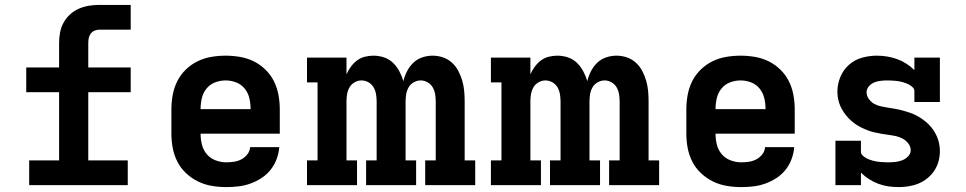

<svg xmlns="http://www.w3.org/2000/svg" viewBox="-20 -755 3940 783"><path d="M99 0V-101H221V-379H87V-480H221V-580Q221 -602 225 -623Q229 -644 239.5 -663Q250 -682 266 -696.5Q282 -711 301.5 -719.5Q321 -728 342 -731.5Q363 -735 385 -735H513V-634H385Q375 -634 365.5 -630Q356 -626 350 -618Q344 -610 342 -600Q340 -590 340 -580V-480H513V-379H340V-101H501V0Z M903 8Q873 8 843.5 3Q814 -2 787.5 -15Q761 -28 739 -48.5Q717 -69 703.5 -95.5Q690 -122 684.5 -151Q679 -180 679 -210V-310Q679 -339 684.5 -368.5Q690 -398 703 -424Q716 -450 737.5 -471Q759 -492 785.5 -505Q812 -518 841.5 -523Q871 -528 900 -528Q929 -528 958.5 -523Q988 -518 1014.5 -505Q1041 -492 1062.5 -471Q1084 -450 1097 -424Q1110 -398 1115.5 -368.5Q1121 -339 1121 -310V-210H798Q798 -187 803.5 -165Q809 -143 823.5 -126Q838 -109 859.5 -101Q881 -93 903 -93Q919 -93 935 -95.5Q951 -98 965 -105.5Q979 -113 989 -126Q999 -139 1000 -155H1119Q1117 -130 1108 -106Q1099 -82 1083.5 -62.5Q1068 -43 1046.5 -29Q1025 -15 1001.5 -6.5Q978 2 953 5Q928 8 903 8ZM1002 -310Q1002 -332 997 -354Q992 -376 978 -393.5Q964 -411 943 -419Q922 -427 900 -427Q878 -427 857 -419Q836 -411 822 -393.5Q808 -376 803 -354Q798 -332 798 -310Z M1232 0V-101H1275V-419H1232V-520H1393V-452Q1400 -468 1411 -483Q1422 -498 1436 -508.5Q1450 -519 1467.5 -523.5Q1485 -528 1503 -528Q1525 -528 1546 -521Q1567 -514 1582.5 -499Q1598 -484 1608.5 -464.5Q1619 -445 1625 -424Q1630 -445 1640 -464.5Q1650 -484 1665.5 -499Q1681 -514 1702 -521Q1723 -528 1744 -528Q1766 -528 1786.5 -521Q1807 -514 1823 -499.5Q1839 -485 1849 -466Q1859 -447 1865 -426.5Q1871 -406 1873 -384.5Q1875 -363 1875 -342V-101H1918V0H1714V-101H1757V-342Q1757 -356 1754.5 -371Q1752 -386 1744.5 -399Q1737 -412 1723.5 -419.5Q1710 -427 1696 -427Q1681 -427 1667.5 -419.5Q1654 -412 1646.5 -399Q1639 -386 1636.5 -371Q1634 -356 1634 -342V-101H1677V0H1473V-101H1516V-342Q1516 -356 1513.5 -371Q1511 -386 1503.5 -399Q1496 -412 1482.5 -419.5Q1469 -427 1454 -427Q1440 -427 1426.5 -419.5Q1413 -412 1405.5 -399Q1398 -386 1395.5 -371Q1393 -356 1393 -342V-101H1436V0Z M1982 0V-101H2025V-419H1982V-520H2143V-452Q2150 -468 2161 -483Q2172 -498 2186 -508.5Q2200 -519 2217.5 -523.5Q2235 -528 2253 -528Q2275 -528 2296 -521Q2317 -514 2332.5 -499Q2348 -484 2358.5 -464.5Q2369 -445 2375 -424Q2380 -445 2390 -464.5Q2400 -484 2415.5 -499Q2431 -514 2452 -521Q2473 -528 2494 -528Q2516 -528 2536.5 -521Q2557 -514 2573 -499.5Q2589 -485 2599 -466Q2609 -447 2615 -426.5Q2621 -406 2623 -384.5Q2625 -363 2625 -342V-101H2668V0H2464V-101H2507V-342Q2507 -356 2504.5 -371Q2502 -386 2494.5 -399Q2487 -412 2473.5 -419.5Q2460 -427 2446 -427Q2431 -427 2417.5 -419.5Q2404 -412 2396.5 -399Q2389 -386 2386.5 -371Q2384 -356 2384 -342V-101H2427V0H2223V-101H2266V-342Q2266 -356 2263.5 -371Q2261 -386 2253.5 -399Q2246 -412 2232.5 -419.5Q2219 -427 2204 -427Q2190 -427 2176.5 -419.5Q2163 -412 2155.5 -399Q2148 -386 2145.5 -371Q2143 -356 2143 -342V-101H2186V0Z M3003 8Q2973 8 2943.5 3Q2914 -2 2887.5 -15Q2861 -28 2839 -48.5Q2817 -69 2803.5 -95.5Q2790 -122 2784.5 -151Q2779 -180 2779 -210V-310Q2779 -339 2784.5 -368.5Q2790 -398 2803 -424Q2816 -450 2837.5 -471Q2859 -492 2885.5 -505Q2912 -518 2941.5 -523Q2971 -528 3000 -528Q3029 -528 3058.5 -523Q3088 -518 3114.5 -505Q3141 -492 3162.5 -471Q3184 -450 3197 -424Q3210 -398 3215.5 -368.5Q3221 -339 3221 -310V-210H2898Q2898 -187 2903.5 -165Q2909 -143 2923.5 -126Q2938 -109 2959.5 -101Q2981 -93 3003 -93Q3019 -93 3035 -95.5Q3051 -98 3065 -105.5Q3079 -113 3089 -126Q3099 -139 3100 -155H3219Q3217 -130 3208 -106Q3199 -82 3183.5 -62.5Q3168 -43 3146.5 -29Q3125 -15 3101.5 -6.5Q3078 2 3053 5Q3028 8 3003 8ZM3102 -310Q3102 -332 3097 -354Q3092 -376 3078 -393.5Q3064 -411 3043 -419Q3022 -427 3000 -427Q2978 -427 2957 -419Q2936 -411 2922 -393.5Q2908 -376 2903 -354Q2898 -332 2898 -310Z M3646 8Q3624 8 3603 5Q3582 2 3562 -5.5Q3542 -13 3524 -24.5Q3506 -36 3491 -51V0H3387V-181H3491V-136Q3491 -128 3497 -122Q3503 -116 3509.5 -112Q3516 -108 3523.5 -105Q3531 -102 3538.5 -100Q3546 -98 3554 -96.5Q3562 -95 3570 -94.5Q3578 -94 3586 -93.5Q3594 -93 3602 -93Q3616 -93 3630.5 -94.5Q3645 -96 3658.5 -101Q3672 -106 3683 -117Q3694 -128 3694 -142Q3694 -157 3684.5 -169.5Q3675 -182 3661.5 -189.5Q3648 -197 3633.5 -200Q3619 -203 3604 -205Q3589 -207 3574 -209.5Q3559 -212 3544.5 -215.5Q3530 -219 3516 -224.5Q3502 -230 3488.5 -237Q3475 -244 3463 -253Q3451 -262 3440.5 -273Q3430 -284 3421.5 -296.5Q3413 -309 3407 -322.5Q3401 -336 3398 -351Q3395 -366 3395 -381Q3395 -412 3407 -441Q3419 -470 3442 -490.5Q3465 -511 3495 -519.5Q3525 -528 3555 -528Q3577 -528 3598 -524.5Q3619 -521 3638.5 -514Q3658 -507 3676 -495.5Q3694 -484 3709 -469V-520H3813V-339H3709V-384Q3709 -392 3703 -398Q3697 -404 3690.5 -408Q3684 -412 3676.5 -415Q3669 -418 3661.5 -420Q3654 -422 3646.5 -423.5Q3639 -425 3631 -425.5Q3623 -426 3615 -426.5Q3607 -427 3599 -427Q3586 -427 3572 -425.5Q3558 -424 3545.5 -419Q3533 -414 3523.5 -403Q3514 -392 3514 -379Q3514 -364 3523.5 -351Q3533 -338 3546 -331Q3559 -324 3574 -321Q3589 -318 3604 -315.5Q3619 -313 3633.5 -310.5Q3648 -308 3662.5 -304Q3677 -300 3691.5 -295Q3706 -290 3719 -283Q3732 -276 3744.5 -267Q3757 -258 3767.5 -247.5Q3778 -237 3786.5 -224.5Q3795 -212 3801 -198Q3807 -184 3810 -169Q3813 -154 3813 -139Q3813 -118 3807.5 -97.5Q3802 -77 3790.5 -59.5Q3779 -42 3762.5 -28.5Q3746 -15 3727 -7Q3708 1 3687 4.5Q3666 8 3646 8Z"/></svg>

Font: Iosevka Plex Etoile
Style: Bold
Weight: 700
Designer: Belleve Invis
Foundry: Belleve Invis
Version: Version 25.1.1; ttfautohint (v1.8.4)